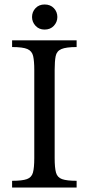

<svg xmlns="http://www.w3.org/2000/svg" viewBox="-20 -837 397 857"><path d="M322 0H34V-30Q79 -30 100 -37.5Q121 -45 127 -66.5Q133 -88 133 -131V-525Q133 -564 128 -586.5Q123 -609 102.5 -618Q82 -627 34 -627V-657H322V-627Q275 -627 254 -618Q233 -609 228.5 -586.5Q224 -564 224 -525V-131Q224 -88 230 -66.5Q236 -45 257 -37.5Q278 -30 322 -30ZM179 -705Q154 -705 138.5 -722Q123 -739 123 -761Q123 -784 138.5 -800.5Q154 -817 179 -817Q205 -817 220.5 -800.5Q236 -784 236 -761Q236 -739 220.5 -722Q205 -705 179 -705Z"/></svg>

Font: STIX Two Text
Style: Regular
Weight: 400
Designer: Ross Mills, John Hudson & Paul Hanslow, Tiro Typeworks Ltd; with prior portions MicroPress Inc., and Coen Hoffman.
Foundry: Tiro Typeworks Ltd
Version: Version 2.13 b171